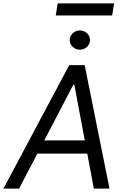

<svg xmlns="http://www.w3.org/2000/svg" viewBox="-40 -1111 736 1131"><path d="M72.4 0 180 -206H474.1L512.8 0H605.1L458.8 -727.3H367.9L-19.9 0ZM220.9 -284.1 392 -612.2H397.7L459.5 -284.1ZM288.4 -1019.9H620.7L632.1 -1090.9H299.7ZM370.7 -875C370.7 -843.8 397.7 -818.2 430.4 -818.2C463.1 -818.2 490.1 -843.8 490.1 -875C490.1 -906.2 463.1 -931.8 430.4 -931.8C397.7 -931.8 370.7 -906.2 370.7 -875Z"/></svg>

Font: Magic Ui Pro
Style: Italic
Weight: 400
Italic angle: -9.39999°
Designer: Stefan Endress, Andreas Faust
Version: Version 1.000;FEAKit 1.0